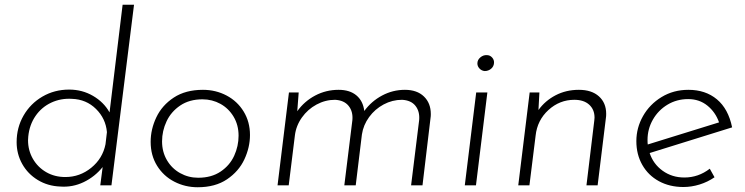

<svg xmlns="http://www.w3.org/2000/svg" viewBox="-20 -780 3136 808"><path d="M544 -760 449 0H402L412 -77Q379 -36 332 -13.5Q285 9 233 5Q181 3 139 -22.5Q97 -48 73.5 -90Q50 -132 50 -182Q50 -243 79 -293.5Q108 -344 158.5 -373.5Q209 -403 271 -403Q326 -403 371.5 -376.5Q417 -350 441 -307L496 -760ZM430 -224Q425 -281 384 -321.5Q343 -362 283 -364Q236 -367 195.5 -348Q155 -329 129.5 -292Q104 -255 99 -206L98 -190Q98 -147 118.5 -111.5Q139 -76 174.5 -55.5Q210 -35 255 -35Q316 -35 364 -74Q412 -113 424 -173Z M812 8Q759 8 713.5 -15.5Q668 -39 641 -82.5Q614 -126 614 -183Q614 -236 638 -286.5Q662 -337 711.5 -369.5Q761 -402 834 -402Q888 -402 933.5 -378Q979 -354 1005.5 -310.5Q1032 -267 1032 -212Q1032 -160 1008.5 -109.5Q985 -59 935.5 -25.5Q886 8 812 8ZM814 -32Q870 -32 908.5 -58Q947 -84 965.5 -124.5Q984 -165 984 -209Q984 -254 963 -289Q942 -324 907.5 -343Q873 -362 832 -362Q777 -362 738.5 -336Q700 -310 681 -269.5Q662 -229 662 -185Q662 -141 682.5 -106Q703 -71 738 -51.5Q773 -32 814 -32Z M1684 -402Q1735 -402 1764 -374Q1793 -346 1793 -300Q1793 -290 1792 -285L1758 0H1710L1744 -275Q1747 -311 1728.5 -334.5Q1710 -358 1672 -360Q1631 -360 1594.5 -340.5Q1558 -321 1533.5 -287.5Q1509 -254 1503 -214L1477 0H1429L1463 -275Q1466 -311 1447 -334.5Q1428 -358 1390 -360Q1349 -360 1312 -340Q1275 -320 1250.5 -285.5Q1226 -251 1221 -210L1195 0H1148L1196 -391H1237L1231 -312Q1261 -354 1306.5 -378Q1352 -402 1405 -402Q1452 -402 1480 -378.5Q1508 -355 1513 -313Q1543 -354 1588 -378Q1633 -402 1684 -402Z M2031 -391 1983 0H1936L1984 -391ZM1989 -513Q1989 -528 2001.5 -538.5Q2014 -549 2029 -548Q2042 -548 2051 -538Q2060 -528 2059 -515Q2058 -500 2046.5 -490.5Q2035 -481 2020 -481Q2007 -482 1998 -491.5Q1989 -501 1989 -513Z M2416 -402Q2470 -402 2500.5 -374.5Q2531 -347 2531 -301Q2531 -290 2530 -285L2495 0H2448L2481 -273L2482 -285Q2482 -319 2459.5 -339.5Q2437 -360 2397 -360Q2335 -360 2288 -317Q2241 -274 2234 -209L2208 0H2161L2209 -391H2250L2246 -317Q2274 -356 2318 -379Q2362 -402 2416 -402Z M2860 -33Q2919 -33 2967 -70L2987 -34Q2958 -14 2924 -3.5Q2890 7 2856 7Q2798 7 2753 -17.5Q2708 -42 2683 -86Q2658 -130 2658 -186Q2658 -242 2686 -291.5Q2714 -341 2764 -371.5Q2814 -402 2877 -402Q2949 -402 2997 -362Q3045 -322 3061 -244L2714 -136Q2729 -90 2768.5 -61.5Q2808 -33 2860 -33ZM2876 -363Q2828 -363 2789 -339.5Q2750 -316 2727.5 -276.5Q2705 -237 2705 -191Q2705 -178 2706 -172L3006 -265Q2991 -308 2957 -335.5Q2923 -363 2876 -363Z"/></svg>

Font: Josefin Sans Light
Style: Italic
Weight: 300
Italic angle: -7°
Designer: Santiago Orozco
Foundry: Typemade
Version: Version 2.000